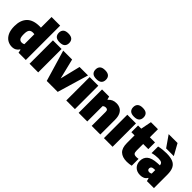

<svg xmlns="http://www.w3.org/2000/svg" viewBox="209 -1998 3192 3192"><g transform="rotate(45 1805.0 -402.0)"><path d="M236.5 10.5Q180 10.5 131.5 -18.2Q83 -47 53.2 -107.5Q23.5 -168 23.5 -264Q23.5 -404.5 97.8 -481.8Q172 -559 326.5 -559Q334 -559 340.8 -558.5Q347.5 -558 354 -558V-808H556.5V0H386L373.5 -58.5H365Q346 -26.5 313.8 -8Q281.5 10.5 236.5 10.5ZM303 -156Q333 -156 354 -169.5V-403.5Q346 -404.5 336.2 -405.5Q326.5 -406.5 319 -406.5Q273.5 -406.5 251 -379.5Q228.5 -352.5 228.5 -280.5Q228.5 -205.5 248.5 -180.8Q268.5 -156 303 -156Z M644.5 0V-550H848V0ZM746 -604.5Q682.5 -604.5 653.2 -632Q624 -659.5 624 -709Q624 -758.5 653.2 -786Q682.5 -813.5 746 -813.5Q809.5 -813.5 838.8 -786Q868 -758.5 868 -709Q868 -659.5 838.8 -632Q809.5 -604.5 746 -604.5Z M1049 0 886 -550H1095.5L1183 -193L1270.5 -550H1469.5L1306.5 0Z M1508 0V-550H1711.5V0ZM1609.5 -604.5Q1546 -604.5 1516.8 -632Q1487.5 -659.5 1487.5 -709Q1487.5 -758.5 1516.8 -786Q1546 -813.5 1609.5 -813.5Q1673 -813.5 1702.2 -786Q1731.5 -758.5 1731.5 -709Q1731.5 -659.5 1702.2 -632Q1673 -604.5 1609.5 -604.5Z M1799 0V-550H1966L1980 -496H1988.5Q2041.5 -559 2131.5 -559Q2182 -559 2222 -537.5Q2262 -516 2285.2 -468.2Q2308.5 -420.5 2308.5 -341.5V0H2105.5V-327Q2105.5 -359.5 2093 -371.2Q2080.5 -383 2059.5 -383Q2023.5 -383 2001.5 -360V0Z M2393.5 0V-550H2597V0ZM2495 -604.5Q2431.5 -604.5 2402.2 -632Q2373 -659.5 2373 -709Q2373 -758.5 2402.2 -786Q2431.5 -813.5 2495 -813.5Q2558.5 -813.5 2587.8 -786Q2617 -758.5 2617 -709Q2617 -659.5 2587.8 -632Q2558.5 -604.5 2495 -604.5Z M2938 10Q2833 10 2777 -42.8Q2721 -95.5 2721 -213V-392.5H2646V-550H2721L2758.5 -740H2923.5V-550H3044.5V-392.5H2923.5V-240.5Q2923.5 -193 2939 -175.8Q2954.5 -158.5 2995 -158.5Q3006 -158.5 3017.8 -159.5Q3029.5 -160.5 3044.5 -163V-2.5Q3023 3 2994.2 6.5Q2965.5 10 2938 10Z M3254 11Q3174.5 11 3128.5 -34.8Q3082.5 -80.5 3082.5 -154Q3082.5 -235 3136.8 -281.2Q3191 -327.5 3315.5 -335L3371.5 -338Q3368.5 -373.5 3346.2 -388.5Q3324 -403.5 3268.5 -403.5Q3237.5 -403.5 3200.2 -398.5Q3163 -393.5 3129 -384V-538.5Q3170 -548.5 3218 -553.8Q3266 -559 3308 -559Q3400 -559 3457.5 -535.8Q3515 -512.5 3542 -459Q3569 -405.5 3569 -314V0H3404L3389.5 -53.5H3381Q3361 -18 3327.8 -3.5Q3294.5 11 3254 11ZM3280 -175Q3280 -154 3292.5 -142.8Q3305 -131.5 3326.5 -131.5Q3337 -131.5 3349 -134.2Q3361 -137 3372 -144V-227.5L3339 -226Q3280 -222.5 3280 -175ZM3245.5 -610 3107.5 -808H3316.5L3426.5 -610Z"/></g></svg>

Font: Encode Sans Semi Condensed Black
Style: Regular
Weight: 900
Width: 4
Designer: Multiple Designers
Foundry: Impallari Type
Version: Version 3.000; ttfautohint (v1.8.3) -l 8 -r 50 -G 200 -x 14 